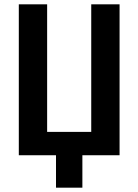

<svg xmlns="http://www.w3.org/2000/svg" viewBox="-20 -718 640 888"><path d="M239 0H67V-698H198V-108H402V-698H533V0H361V150H239Z"/></svg>

Font: IBM Plex Mono SmBld
Style: Regular
Weight: 600
Monospace: yes
Designer: Mike Abbink, Paul van der Laan, Pieter van Rosmalen
Foundry: Bold Monday
Version: Version 2.3